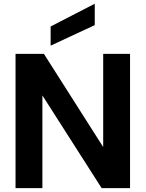

<svg xmlns="http://www.w3.org/2000/svg" viewBox="-20 -981 759 1001"><path d="M61 0V-700H209L517 -216H518V-700H658V0H510L202 -482H201V0ZM244 -743V-843L473 -961H474V-850Z"/></svg>

Font: DM Sans 28pt ExtraBold
Style: Regular
Weight: 800
Version: Version 4.004;gftools[0.9.30]